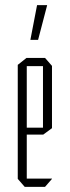

<svg xmlns="http://www.w3.org/2000/svg" viewBox="-20 -726 271 746"><path d="M76 0 49 -31V-32H182V-31L155 0ZM49 -32V-474L83 -501H84V-32ZM84 -203V-230H147V-203ZM84 -469V-501H155L182 -470V-469ZM147 -203V-469H182V-228L148 -203ZM98 -571 124 -706H163V-705L128 -571Z"/></svg>

Font: Foldit ExtraLight
Style: Regular
Weight: 250
Version: Version 1.003